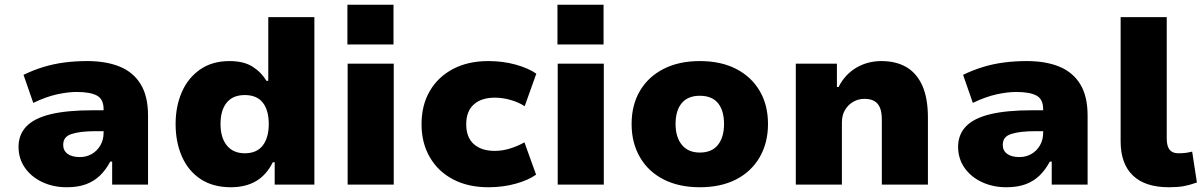

<svg xmlns="http://www.w3.org/2000/svg" viewBox="-20 -777 5060 808"><path d="M261 11Q204 11 157.5 -11Q111 -33 84.5 -71.5Q58 -110 58 -159Q58 -210 90.5 -244.5Q123 -279 192 -296Q261 -313 371 -313H439V-225H385Q351 -225 325 -222Q299 -219 281 -213Q263 -207 254.5 -196Q246 -185 246 -167Q246 -143 264.5 -129.5Q283 -116 316 -116Q343 -116 365.5 -128.5Q388 -141 402 -164.5Q416 -188 416 -219V-317Q416 -360 387.5 -375Q359 -390 303 -390Q266 -390 220 -380Q174 -370 120 -344L79 -462Q120 -482 162.5 -495Q205 -508 251 -514Q297 -520 347 -520Q426 -520 483 -497Q540 -474 571.5 -423.5Q603 -373 603 -290V0H452V-97H444Q426 -63 401.5 -39Q377 -15 343 -2Q309 11 261 11Z M952 11Q876 11 824 -23.5Q772 -58 745.5 -118.5Q719 -179 719 -255Q719 -329 745 -389Q771 -449 822 -484.5Q873 -520 946 -520Q1005 -520 1042 -497Q1079 -474 1101 -437H1109V-705H1303V0H1136V-94H1128Q1101 -40 1057 -14.5Q1013 11 952 11ZM1010 -132Q1061 -132 1086 -165Q1111 -198 1111 -255Q1111 -313 1086 -345Q1061 -377 1010 -377Q960 -377 934 -345Q908 -313 908 -255Q908 -198 934.5 -165Q961 -132 1010 -132Z M1442 -590V-757H1636V-590ZM1443 0V-509H1637V0Z M2035 11Q1950 11 1887 -22Q1824 -55 1789 -115Q1754 -175 1754 -254Q1754 -335 1789 -394.5Q1824 -454 1887 -487Q1950 -520 2035 -520Q2097 -520 2150.5 -505Q2204 -490 2237 -467L2188 -330Q2162 -347 2128.5 -356.5Q2095 -366 2062 -366Q2006 -366 1974 -337.5Q1942 -309 1942 -254Q1942 -199 1974 -170.5Q2006 -142 2062 -142Q2095 -142 2128 -152.5Q2161 -163 2187 -178L2236 -42Q2204 -19 2150.5 -4Q2097 11 2035 11Z M2326 -590V-757H2520V-590ZM2327 0V-509H2521V0Z M2925 11Q2837 11 2772.5 -22Q2708 -55 2673 -115.5Q2638 -176 2638 -255Q2638 -335 2673 -394.5Q2708 -454 2772.5 -487Q2837 -520 2925 -520Q3014 -520 3078 -487Q3142 -454 3177 -394.5Q3212 -335 3212 -255Q3212 -176 3177 -115.5Q3142 -55 3078 -22Q3014 11 2925 11ZM2925 -135Q2976 -135 3001.5 -167.5Q3027 -200 3027 -255Q3027 -312 3001.5 -343Q2976 -374 2925 -374Q2875 -374 2849 -343Q2823 -312 2823 -255Q2823 -200 2849.5 -167.5Q2876 -135 2925 -135Z M3329 0V-509H3502V-411H3509Q3536 -464 3583.5 -492Q3631 -520 3689 -520Q3751 -520 3794.5 -494.5Q3838 -469 3861.5 -416.5Q3885 -364 3885 -281V0H3691V-275Q3691 -305 3683 -324Q3675 -343 3659 -352Q3643 -361 3618 -361Q3592 -361 3570.5 -348.5Q3549 -336 3536 -314Q3523 -292 3523 -261V0Z M4215 11Q4158 11 4111.5 -11Q4065 -33 4038.5 -71.5Q4012 -110 4012 -159Q4012 -210 4044.5 -244.5Q4077 -279 4146 -296Q4215 -313 4325 -313H4393V-225H4339Q4305 -225 4279 -222Q4253 -219 4235 -213Q4217 -207 4208.5 -196Q4200 -185 4200 -167Q4200 -143 4218.5 -129.5Q4237 -116 4270 -116Q4297 -116 4319.5 -128.5Q4342 -141 4356 -164.5Q4370 -188 4370 -219V-317Q4370 -360 4341.5 -375Q4313 -390 4257 -390Q4220 -390 4174 -380Q4128 -370 4074 -344L4033 -462Q4074 -482 4116.5 -495Q4159 -508 4205 -514Q4251 -520 4301 -520Q4380 -520 4437 -497Q4494 -474 4525.5 -423.5Q4557 -373 4557 -290V0H4406V-97H4398Q4380 -63 4355.5 -39Q4331 -15 4297 -2Q4263 11 4215 11Z M4899 11Q4799 11 4747.5 -38.5Q4696 -88 4696 -182V-705H4890V-195Q4890 -174 4895 -160Q4900 -146 4911 -139Q4922 -132 4940 -132Q4956 -132 4968.5 -133.5Q4981 -135 4997 -139L5017 -9Q4986 2 4961 6.5Q4936 11 4899 11Z"/></svg>

Font: Nunito Sans 6pt Black
Style: Regular
Weight: 900
Version: Version 3.101;gftools[0.9.27]